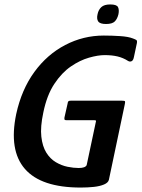

<svg xmlns="http://www.w3.org/2000/svg" viewBox="-20 -838 637 864"><path d="M470 -29Q467 -16 448.5 -8Q430 0 402.5 3Q375 6 343 6Q165 6 92 -78Q19 -162 53 -325Q77 -435 134.5 -514Q192 -593 273.5 -635.5Q355 -678 447 -678Q484 -678 521 -675.5Q558 -673 578 -665Q589 -661 593.5 -658Q598 -655 596 -644L583 -583Q580 -566 572 -562.5Q564 -559 556 -564Q534 -578 509 -584Q484 -590 451 -590Q421 -590 380.5 -578.5Q340 -567 299 -539Q258 -511 224.5 -460.5Q191 -410 175 -332Q161 -267 166 -223Q171 -179 188.5 -151Q206 -123 231.5 -108Q257 -93 284 -87.5Q311 -82 334 -82Q364 -82 370 -95L411 -288Q413 -294 411.5 -295.5Q410 -297 405 -297H281Q273 -297 271 -299Q269 -301 270 -309L284 -371Q285 -380 288 -382.5Q291 -385 300 -385H527Q541 -385 542.5 -382Q544 -379 541 -366ZM513 -774Q508 -753 496.5 -741.5Q485 -730 457 -730Q430 -730 422 -741.5Q414 -753 419 -774Q423 -794 436 -806Q449 -818 476 -818Q505 -818 511 -806Q517 -794 513 -774Z"/></svg>

Font: Glory Thin SemiBold
Style: Italic
Weight: 600
Italic angle: -12°
Version: Version 1.011